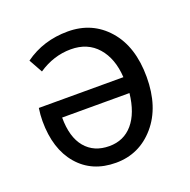

<svg xmlns="http://www.w3.org/2000/svg" viewBox="-98 -593 692 700"><g transform="rotate(-20 248.0 -243.0)"><path d="M237.8 12.2Q145.5 12.2 91.3 -50.8Q37.1 -113.8 37.1 -222.2Q37.1 -245.6 41 -272H369.1Q364.7 -345.7 326.4 -389.4Q288.1 -433.1 223.1 -433.1Q156.7 -433.1 97.2 -393.1L67.9 -445.8Q140.1 -498 234.9 -498Q329.6 -498 389.4 -429.9Q449.2 -361.8 449.2 -244.1Q449.2 -127.4 388.9 -57.6Q328.6 12.2 237.8 12.2ZM235.8 -53.2Q292 -53.2 326.9 -94Q361.8 -134.8 370.1 -210H108.9Q108.9 -133.8 142.6 -93.5Q176.3 -53.2 235.8 -53.2Z"/></g></svg>

Font: Source Sans Pro
Style: Regular
Weight: 400
Designer: Paul D. Hunt
Foundry: Adobe Systems Incorporated
Version: Version 3.006;hotconv 1.0.111;makeotfexe 2.5.65597